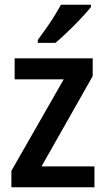

<svg xmlns="http://www.w3.org/2000/svg" viewBox="-20 -786 444 806"><path d="M376.5 0H27.8V-68.8L247.6 -453.1H41.5V-541H369.1V-466.3L154.3 -87.4H376.5ZM361.8 -766.1V-756.3Q350.6 -742.2 332.5 -722.4Q314.5 -702.6 293.2 -681.2Q272 -659.7 250.7 -639.9Q229.5 -620.1 212.4 -606H138.7V-618.2Q155.8 -641.1 173.6 -666.5Q191.4 -691.9 207.5 -717.8Q223.6 -743.7 235.8 -766.1Z"/></svg>

Font: Open Sans SemiCondensed SemiBold
Style: Regular
Weight: 600
Width: 4
Designer: Monotype Design Team
Foundry: Monotype Imaging Inc.
Version: Version 3.000